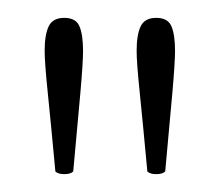

<svg xmlns="http://www.w3.org/2000/svg" viewBox="-20 -715 246 215"><path d="M52 -520Q45 -520 42 -523Q37 -577 33.5 -611Q30 -645 30 -658Q30 -676 34.5 -685.5Q39 -695 52 -695Q65 -695 69 -685.5Q73 -676 73 -658Q73 -645 70 -611Q67 -577 62 -523Q59 -520 52 -520ZM155 -520Q148 -520 145 -523Q140 -577 136.5 -611Q133 -645 133 -658Q133 -676 137.5 -685.5Q142 -695 155 -695Q168 -695 172 -685.5Q176 -676 176 -658Q176 -645 173 -611Q170 -577 165 -523Q162 -520 155 -520Z"/></svg>

Font: Petrona Thin
Style: Regular
Weight: 100
Designer: Ringo R. Seeber
Foundry: Ringo R. Seeber
Version: Version 2.001; ttfautohint (v1.8.3)